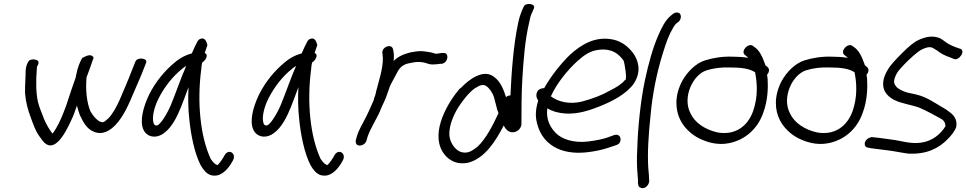

<svg xmlns="http://www.w3.org/2000/svg" viewBox="-20 -761 5013 996"><path d="M511 -127C511 -127 508 -128 499 -130C479 -140 461 -162 449 -184C430 -229 423 -294 429 -360C438 -384 446 -405 452 -423C458 -440 461 -450 463 -454C467 -461 465 -467 459 -470C444 -483 415 -464 408 -461V-463C394 -439 382 -410 376 -375L375 -372C375 -369 374 -365 373 -360C365 -337 357 -313 349 -291L324 -215C308 -172 291 -128 270 -94C264 -84 259 -75 252 -68C236 -89 222 -113 209 -142C199 -171 185 -199 177 -232C166 -280 166 -342 171 -403C171 -410 172 -415 172 -416C174 -419 184 -432 178 -444C170 -455 134 -458 126 -440C120 -428 114 -416 113 -393C113 -357 109 -315 110 -277C113 -234 125 -190 138 -156C152 -118 164 -80 188 -49C200 -33 228 18 275 -21C278 -23 281 -27 285 -30C311 -57 333 -101 350 -138C362 -162 370 -187 379 -213C384 -194 390 -175 396 -159H397C410 -130 430 -93 464 -79C511 -57 553 -84 582 -116C622 -159 650 -224 675 -284C692 -325 710 -362 726 -405L737 -433C751 -459 695 -467 683 -443L671 -413C664 -394 656 -374 648 -355C617 -284 587 -194 543 -148C530 -136 520 -127 513 -127Z M794 -232C820 -291 863 -349 905 -387C920 -400 932 -411 946 -419C918 -356 894 -283 867 -218C851 -178 810 -107 791 -110C788 -110 785 -111 781 -114C766 -136 775 -187 794 -232ZM1042 -486C1047 -502 1052 -515 1056 -527C1052 -543 1044 -568 1021 -560C1014 -558 1010 -554 1006 -549C999 -537 984 -506 975 -484C931 -472 902 -452 869 -422C820 -378 769 -312 741 -242C715 -177 704 -112 732 -75C753 -48 796 -42 834 -73C873 -103 899 -156 920 -208C933 -241 945 -274 958 -309C955 -252 956 -197 962 -143C970 -60 990 37 1021 96C1036 123 1053 140 1072 147C1122 162 1156 121 1175 94L1188 72C1210 34 1162 3 1141 52L1128 72C1120 83 1114 91 1107 96H1106V94H1102V93C1096 91 1085 81 1073 63C1020 -51 1001 -227 1024 -402C1025 -415 1026 -425 1029 -437C1043 -444 1066 -477 1042 -486Z M1364 -232C1390 -291 1433 -349 1475 -387C1490 -400 1502 -411 1516 -419C1488 -356 1464 -283 1437 -218C1421 -178 1380 -107 1361 -110C1358 -110 1355 -111 1351 -114C1336 -136 1345 -187 1364 -232ZM1612 -486C1617 -502 1622 -515 1626 -527C1622 -543 1614 -568 1591 -560C1584 -558 1580 -554 1576 -549C1569 -537 1554 -506 1545 -484C1501 -472 1472 -452 1439 -422C1390 -378 1339 -312 1311 -242C1285 -177 1274 -112 1302 -75C1323 -48 1366 -42 1404 -73C1443 -103 1469 -156 1490 -208C1503 -241 1515 -274 1528 -309C1525 -252 1526 -197 1532 -143C1540 -60 1560 37 1591 96C1606 123 1623 140 1642 147C1692 162 1726 121 1745 94L1758 72C1780 34 1732 3 1711 52L1698 72C1690 83 1684 91 1677 96H1676V94H1672V93C1666 91 1655 81 1643 63C1590 -51 1571 -227 1594 -402C1595 -415 1596 -425 1599 -437C1613 -444 1636 -477 1612 -486Z M2022 -445C2024 -466 2024 -487 2019 -505C2012 -539 1956 -516 1964 -483C1965 -474 1965 -471 1966 -461C1968 -408 1944 -337 1932 -290L1928 -272C1926 -262 1920 -254 1919 -242C1905 -211 1891 -177 1875 -147C1860 -117 1840 -85 1831 -53L1826 -34C1823 -21 1828 -6 1845 -6C1862 -6 1875 -16 1881 -30V-31L1886 -49C1900 -93 1931 -138 1952 -186V-187C1964 -217 1981 -247 1990 -277C1997 -298 2004 -320 2014 -336C2024 -355 2034 -373 2044 -392C2059 -417 2077 -429 2108 -434L2124 -437C2141 -441 2161 -440 2177 -437C2192 -435 2207 -424 2233 -427C2241 -427 2253 -428 2263 -430H2271C2307 -435 2312 -492 2277 -486H2270C2261 -484 2253 -484 2242 -482C2240 -482 2238 -483 2234 -484L2220 -488C2213 -490 2205 -491 2198 -492L2177 -495C2152 -498 2127 -492 2108 -489L2085 -482H2084C2059 -473 2040 -463 2022 -445Z M2628 -266C2619 -266 2611 -263 2605 -257C2593 -295 2577 -338 2543 -362C2488 -406 2412 -348 2374 -308C2369 -305 2366 -301 2362 -298C2310 -237 2210 -80 2277 28C2298 61 2340 97 2408 83H2409C2495 60 2551 -28 2593 -110C2601 -94 2616 -73 2642 -75C2669 -77 2686 -100 2685 -121C2685 -195 2685 -275 2690 -358C2696 -448 2702 -546 2725 -644C2729 -665 2733 -682 2739 -693L2749 -716C2763 -742 2708 -750 2697 -727L2687 -705C2680 -688 2673 -667 2668 -642C2644 -532 2633 -384 2628 -266ZM2311 -61C2309 -109 2332 -163 2357 -204C2382 -242 2415 -285 2448 -306H2449C2468 -319 2486 -325 2502 -315C2519 -304 2537 -277 2543 -255L2555 -209C2557 -198 2561 -186 2566 -174C2537 -111 2500 -40 2458 -1C2427 24 2402 40 2365 25C2337 12 2313 -25 2311 -61Z M2771 -292C2755 -269 2765 -250 2772 -239C2755 -184 2757 -148 2770 -107C2797 -19 2880 45 3025 29C3068 24 3104 16 3134 6L3176 -8C3184 -10 3189 -15 3193 -18C3208 -41 3195 -68 3169 -61H3168L3126 -46C3101 -38 3070 -32 3031 -27C2955 -18 2895 -39 2863 -71C2833 -102 2812 -142 2819 -199C2844 -184 2874 -175 2913 -172C2978 -168 3040 -189 3090 -209C3155 -235 3229 -272 3270 -330V-331C3310 -394 3289 -452 3264 -486C3241 -516 3210 -544 3164 -555C3070 -576 2997 -531 2939 -479C2892 -434 2839 -368 2803 -304C2787 -304 2775 -296 2771 -292ZM2837 -262 2839 -264C2868 -329 2926 -399 2974 -443C3011 -476 3043 -499 3090 -503C3157 -510 3190 -480 3214 -448C3220 -439 3235 -341 3223 -347C3206 -325 3175 -306 3145 -292V-291H3144C3102 -267 3054 -249 3002 -235C2934 -217 2872 -234 2837 -262Z M3300 211C3319 224 3345 205 3348 179L3347 166C3347 158 3346 139 3343 111C3338 34 3344 -63 3355 -165C3364 -268 3386 -380 3417 -480C3437 -544 3448 -577 3473 -619C3480 -631 3485 -636 3487 -638L3500 -648C3516 -661 3519 -696 3491 -696C3483 -696 3476 -693 3470 -688L3459 -679C3432 -657 3412 -617 3396 -580C3367 -515 3344 -431 3325 -342C3302 -234 3288 -84 3286 8C3283 58 3284 98 3286 127C3288 160 3291 172 3289 189C3289 190 3290 190 3290 191C3292 209 3295 208 3300 211Z M3509 -139C3528 -100 3565 -64 3607 -43C3644 -25 3698 -6 3760 -18C3844 -34 3911 -92 3940 -178C3963 -240 3965 -306 3962 -354L3959 -373C3969 -384 3974 -401 3963 -412L3950 -423C3949 -430 3945 -436 3943 -443C3934 -469 3918 -501 3895 -516L3887 -522C3864 -542 3820 -497 3844 -476L3854 -468C3857 -467 3858 -465 3861 -461C3837 -465 3809 -467 3780 -467C3728 -469 3680 -461 3638 -448C3589 -433 3545 -388 3519 -341C3477 -262 3484 -188 3509 -139ZM3645 -396C3679 -407 3723 -413 3766 -411C3824 -411 3867 -406 3897 -386C3908 -332 3913 -260 3887 -185C3858 -104 3792 -58 3702 -74C3636 -89 3584 -125 3562 -173C3518 -256 3575 -374 3645 -396Z M4025 -139C4044 -100 4081 -64 4123 -43C4160 -25 4214 -6 4276 -18C4360 -34 4427 -92 4456 -178C4479 -240 4481 -306 4478 -354L4475 -373C4485 -384 4490 -401 4479 -412L4466 -423C4465 -430 4461 -436 4459 -443C4450 -469 4434 -501 4411 -516L4403 -522C4380 -542 4336 -497 4360 -476L4370 -468C4373 -467 4374 -465 4377 -461C4353 -465 4325 -467 4296 -467C4244 -469 4196 -461 4154 -448C4105 -433 4061 -388 4035 -341C3993 -262 4000 -188 4025 -139ZM4161 -396C4195 -407 4239 -413 4282 -411C4340 -411 4383 -406 4413 -386C4424 -332 4429 -260 4403 -185C4374 -104 4308 -58 4218 -74C4152 -89 4100 -125 4078 -173C4034 -256 4091 -374 4161 -396Z M4941 -106C4946 -143 4927 -165 4904 -181C4896 -188 4884 -196 4871 -203C4829 -227 4788 -258 4732 -271L4686 -281C4665 -287 4638 -300 4629 -312C4620 -324 4615 -331 4620 -352C4623 -361 4627 -372 4635 -385C4642 -396 4662 -419 4694 -450C4726 -480 4750 -499 4763 -505C4785 -515 4802 -520 4818 -513L4841 -499C4859 -484 4883 -472 4909 -463L4927 -456C4953 -441 4995 -501 4958 -509L4938 -516C4926 -521 4915 -525 4906 -530C4888 -539 4875 -553 4854 -564H4853C4818 -577 4783 -571 4746 -554C4721 -543 4693 -519 4658 -484C4623 -449 4599 -422 4588 -404C4577 -386 4569 -369 4565 -354C4551 -295 4580 -264 4616 -244C4656 -223 4708 -218 4750 -202C4788 -186 4830 -162 4865 -143C4879 -133 4882 -126 4885 -107C4859 -64 4816 -29 4758 -21C4702 -13 4656 -31 4605 -37C4576 -40 4548 -46 4519 -48L4502 -50C4501 -50 4487 -46 4482 -42C4461 -29 4459 2 4483 5L4499 8C4526 11 4556 16 4586 19C4620 23 4658 32 4694 36H4695C4785 40 4848 10 4896 -39C4912 -55 4934 -81 4941 -104Z"/></svg>

Font: Stray Cat
Style: BdObl
Weight: 700
Version: Version 1.0